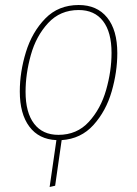

<svg xmlns="http://www.w3.org/2000/svg" viewBox="-20 -549 546 766"><path d="M226 10 200 192 178 197 205 10Q135 7 97 -44Q59 -95 59 -184Q59 -262 83.5 -341.5Q108 -421 160.5 -475Q213 -529 294 -529Q367 -529 407.5 -479Q448 -429 448 -337Q448 -262 425.5 -184Q403 -106 353 -50.5Q303 5 226 10ZM425 -338Q425 -421 391 -465Q357 -509 294 -509Q220 -509 172 -457Q124 -405 103 -329.5Q82 -254 82 -183Q82 -100 116 -55.5Q150 -11 213 -11Q287 -11 334.5 -63Q382 -115 403.5 -190.5Q425 -266 425 -338Z"/></svg>

Font: Fira Sans Condensed Thin
Style: Italic
Weight: 250
Width: 3
Italic angle: -8°
Designer: Carrois Corporate & Edenspiekermann AG
Foundry: Carrois Corporate GbR & Edenspiekermann AG
Version: Version 4.203